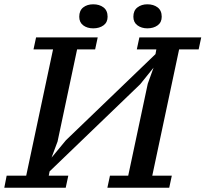

<svg xmlns="http://www.w3.org/2000/svg" viewBox="-41 -874 957 894"><path d="M265 0 277 -56H186L190 -76L612 -482L674 -559L647 -484L556 -56H471L459 0H747L759 -56H668L793 -644H884L896 -700H608L596 -644H687L683 -622L266 -221L199 -140L227 -215L318 -644H402L414 -700H127L115 -644H206L81 -56H-10L-21 0ZM328 -796C328 -778.7 334.2 -765.3 346.5 -756C358.8 -746.7 374.3 -742 393 -742C412.3 -742 428.3 -746.7 441 -756C453.7 -765.3 460 -778.7 460 -796C460 -815.3 453.7 -829.8 441 -839.5C428.3 -849.2 412.3 -854 393 -854C374.3 -854 358.8 -849.2 346.5 -839.5C334.2 -829.8 328 -815.3 328 -796ZM580 -796C580 -778.7 586.3 -765.3 599 -756C611.7 -746.7 627 -742 645 -742C664.3 -742 680.3 -746.7 693 -756C705.7 -765.3 712 -778.7 712 -796C712 -815.3 705.7 -829.8 693 -839.5C680.3 -849.2 664.3 -854 645 -854C627 -854 611.7 -849.2 599 -839.5C586.3 -829.8 580 -815.3 580 -796Z"/></svg>

Font: PT Serif Caption
Style: Italic
Weight: 400
Italic angle: -12°
Designer: A.Korolkova, O.Umpeleva, V.Yefimov
Foundry: ParaType Ltd
Version: Version 1.000W OFL